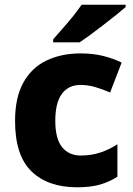

<svg xmlns="http://www.w3.org/2000/svg" viewBox="-20 -879 566 816"><path d="M308 -83Q184 -83 114 -150.5Q44 -218 44 -365Q44 -465 79.5 -528.5Q115 -592 178 -622Q241 -652 322 -652Q376 -652 419.5 -641Q463 -630 497 -613L448 -486Q413 -501 383 -509.5Q353 -518 322 -518Q271 -518 243 -480Q215 -442 215 -366Q215 -289 244 -253.5Q273 -218 323 -218Q367 -218 405.5 -230.5Q444 -243 479 -266V-128Q445 -106 405 -94.5Q365 -83 308 -83ZM514 -849Q498 -835 473 -815Q448 -795 419.5 -773Q391 -751 364.5 -731.5Q338 -712 318 -699H206V-712Q222 -731 245 -756.5Q268 -782 290 -809.5Q312 -837 327 -859H514Z"/></svg>

Font: Noto Sans Telugu UI ExtraBold
Style: Regular
Weight: 800
Designer: Jelle Bosma - Monotype Design Team
Foundry: Monotype Imaging Inc.
Version: Version 2.005; ttfautohint (v1.8.4.7-5d5b)